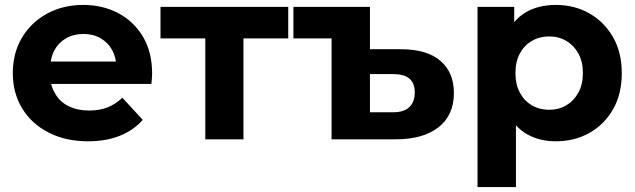

<svg xmlns="http://www.w3.org/2000/svg" viewBox="-20 -566 2580 780"><path d="M338 8Q246 8 176.5 -28Q107 -64 69.5 -126.5Q32 -189 32 -269Q32 -350 69 -412.5Q106 -475 171 -510.5Q236 -546 318 -546Q397 -546 460.5 -512.5Q524 -479 561 -416.5Q598 -354 598 -267Q598 -258 597 -246.5Q596 -235 595 -225H188Q193 -204 204 -186Q223 -152 259 -134.5Q295 -117 342 -117Q385 -117 417.5 -130Q450 -143 477 -169L560 -79Q523 -37 467 -14.5Q411 8 338 8ZM451 -316Q447 -341 436 -362Q419 -393 389 -410.5Q359 -428 319 -428Q279 -428 248.5 -410.5Q218 -393 201 -362Q190 -341 186 -316Z M814 0V-410H632V-538H1151V-410H969V0Z M1609 -366Q1714 -366 1769 -319Q1824 -272 1824 -188Q1824 -98 1761.5 -49Q1699 0 1587 0H1327V-410H1172V-538H1483V-366ZM1578 -110Q1621 -110 1643 -131Q1665 -152 1665 -191Q1665 -265 1578 -265H1483V-110Z M2238 8Q2170 8 2119 -22Q2095 -36 2076 -57V194H1920V-538H2069V-476Q2089 -500 2116 -516Q2168 -546 2238 -546Q2314 -546 2374.5 -511.5Q2435 -477 2470.5 -415Q2506 -353 2506 -269Q2506 -184 2470.5 -122Q2435 -60 2374.5 -26Q2314 8 2238 8ZM2211 -120Q2250 -120 2280.5 -138Q2311 -156 2329.5 -189.5Q2348 -223 2348 -269Q2348 -316 2329.5 -349Q2311 -382 2280.5 -400Q2250 -418 2211 -418Q2172 -418 2141 -400Q2110 -382 2092 -349Q2074 -316 2074 -269Q2074 -223 2092 -189.5Q2110 -156 2141 -138Q2172 -120 2211 -120Z"/></svg>

Font: Montserrat Z
Style: Bold
Weight: 700
Designer: Julieta Ulanovsky
Foundry: Julieta Ulanovsky
Version: Version 8.000